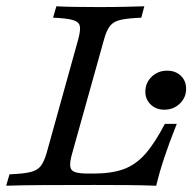

<svg xmlns="http://www.w3.org/2000/svg" viewBox="-27 -591 613 611"><path d="M-7.3 0 3.2 -36.3Q47.6 -37.9 70.2 -43.5Q92.7 -49.2 103.2 -63.3Q113.7 -77.4 121.8 -105.6L221.8 -465.3Q229.8 -494.4 227 -508.1Q224.2 -521.8 204.4 -527.4Q184.7 -533.1 141.9 -534.7L152.4 -571Q194.4 -568.5 288.7 -568.5Q333.9 -568.5 371 -569.4Q408.1 -570.2 432.3 -571L422.6 -534.7Q381.5 -533.1 358.5 -528.2Q335.5 -523.4 323.8 -509.3Q312.1 -495.2 304 -465.3L203.2 -104.8Q195.2 -77.4 196.4 -62.9Q197.6 -48.4 211.3 -43.5Q225 -38.7 254 -38.7H271Q327.4 -38.7 365.7 -52.4Q404 -66.1 434.7 -100.4Q465.3 -134.7 497.6 -196.8H535.5Q510.5 -133.9 495.2 -87.5Q479.8 -41.1 470.2 0Q426.6 -1.6 379.4 -2Q332.3 -2.4 273.4 -2.4Q180.6 -2.4 110.1 -2Q39.5 -1.6 -7.3 0ZM496 -241.9Q469.4 -241.9 452.4 -258.5Q435.5 -275 435.5 -299.2Q435.5 -327.4 455.6 -346.8Q475.8 -366.1 504.8 -366.1Q531.5 -366.1 548.4 -350Q565.3 -333.9 565.3 -308.1Q565.3 -280.6 545.2 -261.3Q525 -241.9 496 -241.9Z"/></svg>

Font: Playfair 9pt
Style: Italic
Weight: 400
Italic angle: -15.6°
Designer: Claus Eggers Sørensen
Foundry: Claus Eggers Sørensen
Version: Version 2.001;gftools[0.9.30]